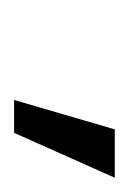

<svg xmlns="http://www.w3.org/2000/svg" viewBox="24 -814 182 271"><g transform="rotate(90 115.5 -679.0)"><path d="M121.6 -607.4 163.1 -749.5H231.4L168 -607.4Z"/></g></svg>

Font: Inter 20pt Light
Style: Italic
Weight: 300
Italic angle: -9.3988°
Version: Version 4.001;git-66647c0bb